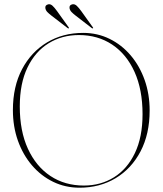

<svg xmlns="http://www.w3.org/2000/svg" viewBox="-20 -863 756 893"><path d="M367 -710Q433 -710 489.2 -682.5Q545.5 -655 587.5 -605.8Q629.5 -556.5 652.8 -490.8Q676 -425 676 -349Q676 -240 633.8 -159.2Q591.5 -78.5 517.8 -34.2Q444 10 350 10Q283.5 10 227 -17.5Q170.5 -45 128.5 -94.2Q86.5 -143.5 63.2 -209Q40 -274.5 40 -351Q40 -460.5 82.5 -541Q125 -621.5 198.8 -665.8Q272.5 -710 367 -710ZM643 -332Q643 -446 605.8 -528.5Q568.5 -611 501.8 -655.5Q435 -700 347 -700Q268 -700 205.8 -661.5Q143.5 -623 107.8 -549Q72 -475 72 -368Q72 -253.5 109.8 -171.2Q147.5 -89 214.5 -44.5Q281.5 0 370 0Q448.5 0 510.2 -38.5Q572 -77 607.5 -151.2Q643 -225.5 643 -332ZM246 -810.5 299 -736.5Q301.5 -733.5 300.5 -731.5Q299 -730 295 -732L218.5 -791Q207.5 -799.5 200.2 -807Q193 -814.5 191 -824.5Q188.5 -839.5 205 -843Q215 -845 224.8 -835.8Q234.5 -826.5 246 -810.5ZM358.5 -810.5 411.5 -736.5Q414 -733.5 413 -731.5Q411.5 -730 407.5 -732L331 -791Q320 -799.5 312.8 -807Q305.5 -814.5 303.5 -824.5Q301 -840 317 -843Q327.5 -845 337.2 -835.8Q347 -826.5 358.5 -810.5Z"/></svg>

Font: Fraunces 144pt Thin
Style: Regular
Weight: 100
Version: Version 1.000;[f99f86859]